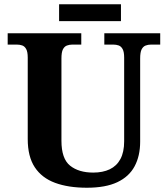

<svg xmlns="http://www.w3.org/2000/svg" viewBox="-20 -870 787 900"><path d="M387.1 10Q300.2 10 238.1 -13Q176 -36 143 -86Q110 -136 110 -218V-600Q110 -626.9 102.8 -639.9Q95.7 -652.9 84.2 -657Q72.7 -661 59 -661H16V-714H361V-661H319Q305.3 -661 293.5 -656.5Q281.7 -652 274.8 -638.4Q268 -624.9 268 -596V-210Q268 -126 308.5 -93.5Q349 -61 417 -61Q462 -61 494.5 -76.5Q527 -92 544.5 -124.5Q562 -157 562 -208V-600Q562 -626.9 554.8 -639.9Q547.7 -652.9 536.2 -657Q524.7 -661 511 -661H469V-714H731V-661H688Q674.3 -661 662.5 -656.5Q650.7 -652 643.8 -638.4Q637 -624.9 637 -596V-206Q637 -139.2 611 -90.6Q585 -42 530 -16Q475 10 387.1 10ZM257 -771V-850H547V-771Z"/></svg>

Font: Noto Serif Thai
Style: Regular
Weight: 400
Designer: Monotype Design Team
Foundry: Monotype Imaging Inc.
Version: Version 2.001